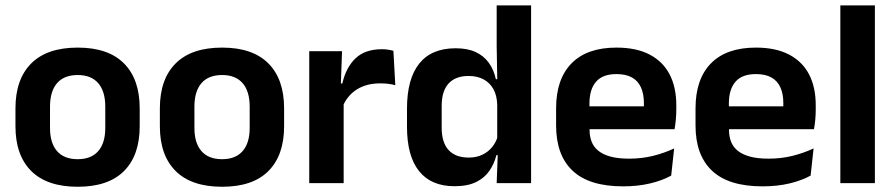

<svg xmlns="http://www.w3.org/2000/svg" viewBox="-20 -681 3330 714"><path d="M269 13.5Q155 13.5 96.2 -45Q37.5 -103.5 37.5 -211.5V-278Q37.5 -386.5 96.2 -445.2Q155 -504 269 -504Q382.5 -504 441 -445.2Q499.5 -386.5 499.5 -278V-211.5Q499.5 -103.5 441.2 -45Q383 13.5 269 13.5ZM269 -89Q319 -89 345.2 -119Q371.5 -149 371.5 -205V-284.5Q371.5 -341.5 345.2 -371.8Q319 -402 269 -402Q218.5 -402 192.2 -371.8Q166 -341.5 166 -284.5V-205Q166 -149 192.2 -119Q218.5 -89 269 -89Z M806 13.5Q692 13.5 633.2 -45Q574.5 -103.5 574.5 -211.5V-278Q574.5 -386.5 633.2 -445.2Q692 -504 806 -504Q919.5 -504 978 -445.2Q1036.5 -386.5 1036.5 -278V-211.5Q1036.5 -103.5 978.2 -45Q920 13.5 806 13.5ZM806 -89Q856 -89 882.2 -119Q908.5 -149 908.5 -205V-284.5Q908.5 -341.5 882.2 -371.8Q856 -402 806 -402Q755.5 -402 729.2 -371.8Q703 -341.5 703 -284.5V-205Q703 -149 729.2 -119Q755.5 -89 806 -89Z M1254.5 -285 1222 -370.5H1253Q1266.5 -430 1302 -464Q1337.5 -498 1400.5 -498Q1413.5 -498 1424 -496.2Q1434.5 -494.5 1443 -492L1450 -364Q1439 -367.5 1424.5 -369.2Q1410 -371 1394 -371Q1343 -371 1307.2 -348.5Q1271.5 -326 1254.5 -285ZM1130 0V-490.5H1252L1246.5 -340L1258 -335.5V0Z M1670 11.5Q1583.5 11.5 1538.5 -44.5Q1493.5 -100.5 1493.5 -209.5V-277Q1493.5 -387.5 1539 -444.5Q1584.5 -501.5 1674.5 -501.5Q1718.5 -501.5 1748.8 -487.5Q1779 -473.5 1797.8 -447.5Q1816.5 -421.5 1824 -386.5H1861.5L1829 -291.5Q1828 -326 1814.8 -349.8Q1801.5 -373.5 1778 -386Q1754.5 -398.5 1722.5 -398.5Q1674 -398.5 1648.2 -370.5Q1622.5 -342.5 1622.5 -287V-206Q1622.5 -151 1648.2 -123Q1674 -95 1723.5 -95Q1751.5 -95 1773.5 -105.5Q1795.5 -116 1810.2 -134.2Q1825 -152.5 1831.5 -175.5L1862 -104H1826Q1818 -72 1800 -45.8Q1782 -19.5 1750.5 -4Q1719 11.5 1670 11.5ZM1827 0 1831.5 -120 1829 -148.5V-349L1829.5 -369.5L1827 -510V-661H1955V0Z M2297 12Q2171 12 2109.5 -46Q2048 -104 2048 -214V-278Q2048 -387 2105.5 -445.5Q2163 -504 2272.5 -504Q2346.5 -504 2396 -478Q2445.5 -452 2470.2 -404.2Q2495 -356.5 2495 -290V-272.5Q2495 -254.5 2493.2 -235.8Q2491.5 -217 2488.5 -200.5H2372.5Q2374 -228 2374.2 -252.8Q2374.5 -277.5 2374.5 -297.5Q2374.5 -332 2363.5 -356.2Q2352.5 -380.5 2330 -393Q2307.5 -405.5 2272.5 -405.5Q2221 -405.5 2196.5 -377Q2172 -348.5 2172 -296V-250.5L2172.5 -236V-197.5Q2172.5 -174.5 2179.8 -155Q2187 -135.5 2204 -121.2Q2221 -107 2249.2 -99Q2277.5 -91 2320 -91Q2366 -91 2407.8 -101.2Q2449.5 -111.5 2487 -129L2476 -28Q2442.5 -9.5 2397.2 1.2Q2352 12 2297 12ZM2116 -200.5V-285.5H2462.5V-200.5Z M2815.5 12Q2689.5 12 2628 -46Q2566.5 -104 2566.5 -214V-278Q2566.5 -387 2624 -445.5Q2681.5 -504 2791 -504Q2865 -504 2914.5 -478Q2964 -452 2988.8 -404.2Q3013.5 -356.5 3013.5 -290V-272.5Q3013.5 -254.5 3011.8 -235.8Q3010 -217 3007 -200.5H2891Q2892.5 -228 2892.8 -252.8Q2893 -277.5 2893 -297.5Q2893 -332 2882 -356.2Q2871 -380.5 2848.5 -393Q2826 -405.5 2791 -405.5Q2739.5 -405.5 2715 -377Q2690.5 -348.5 2690.5 -296V-250.5L2691 -236V-197.5Q2691 -174.5 2698.2 -155Q2705.5 -135.5 2722.5 -121.2Q2739.5 -107 2767.8 -99Q2796 -91 2838.5 -91Q2884.5 -91 2926.2 -101.2Q2968 -111.5 3005.5 -129L2994.5 -28Q2961 -9.5 2915.8 1.2Q2870.5 12 2815.5 12ZM2634.5 -200.5V-285.5H2981V-200.5Z M3105 0V-661H3233.5V0Z"/></svg>

Font: Anek Gurmukhi SemiBold
Style: Regular
Weight: 600
Designer: Sarang Kulkarni (Gurmukhi), Yesha Goshar (Latin)
Foundry: Ek Type
Version: Version 1.003